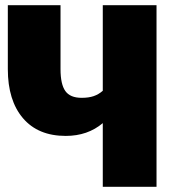

<svg xmlns="http://www.w3.org/2000/svg" viewBox="-20 -716 663 736"><path d="M580 -696V0H374V-244Q316 -195 232 -195Q126 -195 68 -263Q10 -331 10 -451V-696H212V-451Q212 -393 230.5 -367Q249 -341 293 -341Q320 -341 339 -347.5Q358 -354 374 -368V-696Z"/></svg>

Font: FiraGO Heavy
Style: Regular
Weight: 900
Designer: bBox Type
Foundry: bBox Type GmbH
Version: Version 1.001